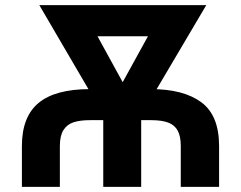

<svg xmlns="http://www.w3.org/2000/svg" viewBox="-20 -727 937 747"><path d="M329.9 -380.3H567.9Q693.6 -380.3 763 -329.3Q832.4 -278.3 832.4 -158.8V0H683.3V-158.8Q683.3 -196.3 671.7 -218.2Q660.1 -240.1 635.2 -249.8Q610.2 -259.5 567.9 -259.5H329.9Q291.2 -259.5 266.1 -251.2Q240.9 -242.9 226.9 -221Q212.9 -199.1 212.9 -158.8V0H65.2V-158.8Q65.2 -272.6 130 -326.4Q194.8 -380.3 329.9 -380.3ZM381.7 -281.6 133 -707H782.5L529.3 -278.3V0H381.7ZM457.3 -407.3 555.6 -585.8H359.4Z"/></svg>

Font: Pretendard Std Variable
Style: Regular
Weight: 400
Designer: Base glyphs from Inter by Rasmus Andersson; Hangeul glyphs from Noto Sans CJK(Source Han Sans) by Jang Soo-young and Kan
Foundry: Kil Hyung-jin
Version: Version 1.309;Glyphs 3.2 (3225)